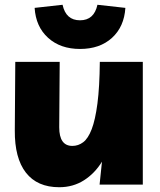

<svg xmlns="http://www.w3.org/2000/svg" viewBox="-20 -773 670 804"><path d="M228 11Q136 11 88.5 -50Q41 -111 42 -227L44 -514H230L228 -240Q228 -162 283 -162Q308 -162 328.5 -177.5Q349 -193 364 -232Q379 -271 388 -339.5Q397 -408 398 -514H578V0H397L407 -96Q377 -47 331.5 -18Q286 11 228 11ZM388 -753 505 -740Q500 -661 449 -614.5Q398 -568 315 -568Q233 -568 181.5 -614.5Q130 -661 125 -740L242 -753Q256 -688 315 -688Q374 -688 388 -753Z"/></svg>

Font: Livvic Black
Style: Regular
Weight: 900
Designer: Jacques Le Bailly, Baron von Fonthausen
Version: Version 1.001; ttfautohint (v1.8.2)